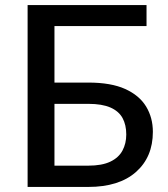

<svg xmlns="http://www.w3.org/2000/svg" viewBox="-20 -738 662 758"><path d="M328.5 0H89V-718H558.5V-635H195V-412H329Q418 -412 474 -386.8Q530 -361.5 556.8 -317.5Q583.5 -273.5 583.5 -217.5Q583.5 -118 516.8 -59Q450 0 328.5 0ZM328.5 -84Q382.5 -84 415.5 -99.8Q448.5 -115.5 463.5 -143.5Q478.5 -171.5 478.5 -207Q478.5 -245 463.8 -272Q449 -299 416 -313.5Q383 -328 329 -328H195V-84Z"/></svg>

Font: Verano Sans Medium
Style: Regular
Weight: 500
Designer: Lukasz Dziedzic with Adam Twardoch and Botio Nikoltchev
Foundry: tyPoland Lukasz Dziedzic
Version: Version 3.001;December 28, 2019;FontCreator 12.0.0.2547 64-b